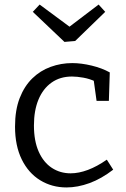

<svg xmlns="http://www.w3.org/2000/svg" viewBox="-20 -814 553 843"><path d="M272 9Q208 9 156.5 -22.5Q105 -54 75.5 -114Q46 -174 46 -258Q46 -331 66.5 -383.5Q87 -436 122 -470Q157 -504 202.5 -520.5Q248 -537 297 -537Q337 -537 382.5 -526Q428 -515 462 -496L458 -371H404L391 -465L399 -456Q374 -468 346 -473Q318 -478 296 -478Q244 -478 206.5 -451.5Q169 -425 149 -377Q129 -329 129 -263Q129 -195 150 -148Q171 -101 207.5 -77Q244 -53 290 -53Q326 -53 366 -68Q406 -83 449 -113L477 -69Q425 -29 373 -10Q321 9 272 9ZM413 -794 442 -762 310 -634 263 -630 124 -762 154 -794 312 -677H259Z"/></svg>

Font: Pack4
Style: Regular
Weight: 400
Version: Version 2.002